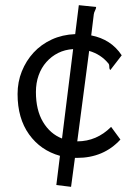

<svg xmlns="http://www.w3.org/2000/svg" viewBox="-20 -644 540 743"><path d="M285 -624 352 -617Q352 -611 348 -603.5Q344 -596 343 -589L333 -507Q410 -492 451 -430L407 -373Q403 -376 403 -385.5Q403 -395 399 -399Q370 -434 325 -447L279 -97Q354 -97 410 -153L446 -104Q381 -33 278 -33H270L255 79L198 72L212 -41Q137 -62 92.5 -124Q48 -186 48 -280Q48 -327 64.5 -368Q81 -409 110 -440.5Q139 -472 180 -491Q221 -510 271 -512ZM220 -108 263 -454Q231 -452 205 -439Q179 -426 159.5 -404Q140 -382 129.5 -352.5Q119 -323 119 -288Q119 -218 146.5 -172Q174 -126 220 -108Z"/></svg>

Font: Inconsolata
Style: Regular
Weight: 400
Designer: Raph Levien, Kirill Tkachev
Foundry: Cyreal
Version: Version 1.013